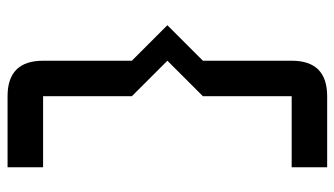

<svg xmlns="http://www.w3.org/2000/svg" viewBox="-216 -606 919 528"><g transform="rotate(90 244.0 -341.5)"><path d="M244.1 -781.2H439.5V-683.6H244.1V-439.5L146.5 -341.8L244.1 -244.1V0H439.5V97.7H244.1Q146.5 97.7 146.5 0V-244.1L48.8 -341.8L146.5 -439.5V-683.6Q146.5 -781.2 244.1 -781.2Z"/></g></svg>

Font: BabelStone Runic Beagnoth
Style: Regular
Weight: 400
Designer: Andrew West
Foundry: BabelStone
Version: Version 7.004;November 9, 2023